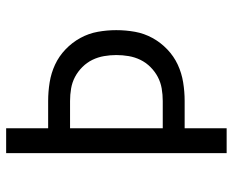

<svg xmlns="http://www.w3.org/2000/svg" viewBox="-88 -688 775 640"><g transform="rotate(-90 300.0 -367.5)"><path d="M110 0V-735H193V-595H284Q315 -595 346 -590Q377 -585 405 -572Q433 -559 456 -537Q479 -515 494 -487.5Q509 -460 514.5 -429.5Q520 -399 520 -368Q520 -336 514.5 -305.5Q509 -275 494 -247.5Q479 -220 456 -198Q433 -176 405 -163Q377 -150 346 -145Q315 -140 284 -140H193V0ZM193 -213H284Q305 -213 325.5 -216.5Q346 -220 364 -229.5Q382 -239 397 -254Q412 -269 421 -287.5Q430 -306 433.5 -326.5Q437 -347 437 -368Q437 -388 433.5 -408.5Q430 -429 421 -447.5Q412 -466 397 -481Q382 -496 364 -505.5Q346 -515 325.5 -518.5Q305 -522 284 -522H193Z"/></g></svg>

Font: Iosevka SS04 Extended
Style: Regular
Weight: 400
Width: 7
Monospace: yes
Designer: Belleve Invis
Foundry: Belleve Invis
Version: Version 19.0.0; ttfautohint (v1.8.4)